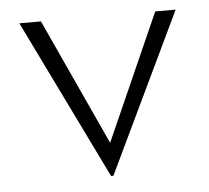

<svg xmlns="http://www.w3.org/2000/svg" viewBox="-38 -432 531 487"><g transform="rotate(-5 227.0 -188.0)"><path d="M226 15 28 -391H83L231 -69L374 -391H426L232 15Z"/></g></svg>

Font: Synthetic Light
Style: Regular
Weight: 300
Designer: Santiago Orozco
Foundry: Typemade
Version: Version 2.000; ttfautohint (v1.8.4.7-5d5b)